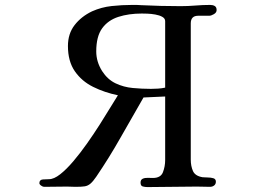

<svg xmlns="http://www.w3.org/2000/svg" viewBox="-20 -758 1040 780"><path d="M651 -672Q651 -683 639.5 -689.5Q628 -696 611 -699Q594 -702 579 -702.5Q564 -703 556 -703Q503 -703 461 -689.5Q419 -676 395 -643Q371 -610 371 -549Q371 -507 395 -469Q417 -435 449.5 -419.5Q482 -404 519.5 -400.5Q557 -397 593 -397Q607 -397 622 -398Q637 -399 651 -402ZM860 -717Q860 -707 849 -700.5Q838 -694 830 -694H785Q755 -694 755 -663V-110Q755 -83 764 -63Q773 -43 803 -38Q811 -37 823.5 -37Q836 -37 846.5 -34Q857 -31 857 -20Q857 -10 850 -4.5Q843 1 833 1Q820 1 806.5 0.5Q793 0 779 0Q729 0 679 1Q629 2 579 2Q569 2 560 -0.5Q551 -3 551 -16Q551 -28 560 -32Q569 -36 581 -35.5Q593 -35 601 -35Q633 -35 642 -58.5Q651 -82 651 -108V-366L563 -362Q516 -281 470 -199.5Q424 -118 371 -40Q358 -21 347.5 -12Q337 -3 324 -1Q311 1 287 1Q278 1 269.5 0.5Q261 0 252 0Q229 0 205.5 0.5Q182 1 159 1Q154 1 147 -4Q140 -9 140 -14Q140 -28 154.5 -29Q169 -30 179 -30Q199 -30 224.5 -50Q250 -70 278 -103Q306 -136 333.5 -175Q361 -214 385.5 -252.5Q410 -291 429 -322.5Q448 -354 459 -371Q405 -382 358.5 -405Q312 -428 284 -468.5Q256 -509 256 -571Q256 -621 283 -656Q310 -691 354 -712Q392 -729 434 -733.5Q476 -738 517 -738Q526 -738 535 -738Q544 -738 553 -737Q594 -735 634 -734Q674 -733 714 -733Q744 -733 774 -735.5Q804 -738 834 -738Q845 -738 852.5 -733.5Q860 -729 860 -717Z"/></svg>

Font: Kaisei Decol Medium
Style: Regular
Weight: 500
Designer: Font-Kai, 金井和夫
Foundry: KAZUO KANAI
Version: Version 5.003